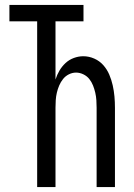

<svg xmlns="http://www.w3.org/2000/svg" viewBox="-20 -755 540 775"><path d="M130 0V-669H18V-735H317V-669H204V-434Q210 -453 220 -470Q230 -487 244.5 -500.5Q259 -514 278 -521Q297 -528 316 -528Q339 -528 360.5 -518.5Q382 -509 397 -492Q412 -475 421 -454Q430 -433 435 -410.5Q440 -388 442 -365.5Q444 -343 444 -320V0H370V-320Q370 -335 369 -350.5Q368 -366 364.5 -381Q361 -396 355.5 -410Q350 -424 340.5 -436Q331 -448 316.5 -455Q302 -462 287 -462Q272 -462 258 -455Q244 -448 234.5 -436Q225 -424 219 -410Q213 -396 209.5 -381Q206 -366 205 -350.5Q204 -335 204 -320V0Z"/></svg>

Font: Iosevka srxl
Style: Regular
Weight: 400
Monospace: yes
Designer: Belleve Invis
Foundry: Belleve Invis
Version: Version 33.0.1; ttfautohint (v1.8.3)